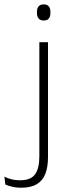

<svg xmlns="http://www.w3.org/2000/svg" viewBox="-84 -679 317 876"><path d="M135 -22.5H95.5V-486.5H135ZM115.5 -585.5Q100 -585.5 92.2 -594.5Q84.5 -603.5 84.5 -620.5V-624.5Q84.5 -641 92.2 -650Q100 -659 115.5 -659Q131 -659 138.5 -650Q146 -641 146 -624.5V-620.5Q146 -603 138.5 -594.2Q131 -585.5 115.5 -585.5ZM12 177.5Q-8.5 177.5 -27.5 173.2Q-46.5 169 -59.5 163L-64 127Q-47.5 135.5 -29.8 139.5Q-12 143.5 7 143.5Q56.5 143.5 76 116.2Q95.5 89 95.5 36V-150.5H135V38Q135 82.5 123 113.8Q111 145 84 161.2Q57 177.5 12 177.5Z"/></svg>

Font: Anek Kannada Medium ExtraLight
Style: Regular
Weight: 250
Version: Version 1.003